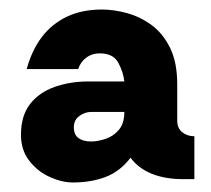

<svg xmlns="http://www.w3.org/2000/svg" viewBox="-20 -730 442 403"><path d="M133 -347Q110 -347 84.5 -358.5Q59 -370 41.5 -392.5Q24 -415 24 -447Q24 -487 43 -511.5Q62 -536 94.5 -547.5Q127 -559 165 -559H241Q239 -578 228.5 -598Q218 -618 189 -618Q173 -618 161 -609Q149 -600 144 -585H36Q47 -625 68 -652.5Q89 -680 120.5 -695Q152 -710 194 -710Q219 -710 246.5 -702.5Q274 -695 298 -677.5Q322 -660 337 -629.5Q352 -599 352 -553V-477Q352 -461 362.5 -452.5Q373 -444 388 -444V-354H364Q326 -354 298 -365.5Q270 -377 254 -399Q232 -370 201.5 -358.5Q171 -347 133 -347ZM171 -433Q185 -433 201.5 -438.5Q218 -444 229.5 -457.5Q241 -471 241 -495H171Q158 -495 146.5 -486.5Q135 -478 135 -463Q135 -447 145 -440Q155 -433 171 -433Z"/></svg>

Font: Rethink Sans ExtraBold
Style: Regular
Weight: 800
Designer: The Rethink Sans project authors (Hans Thiessen). DM Sans designed by Colophon Foundry.
Foundry: Rethink Communications LLC
Version: Version 1.001